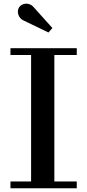

<svg xmlns="http://www.w3.org/2000/svg" viewBox="-20 -1008 467 1028"><path d="M111 -896 239.5 -834 260.5 -858 162.5 -967C136 -1000 96 -990.5 82 -968.5C67 -944 79.5 -907.5 111 -896ZM36 -36.5V0H391V-36.5H271V-713.5H391V-750H36V-713.5H146.5V-36.5Z"/></svg>

Font: Bodoni* 06pt Medium
Style: Regular
Weight: 500
Version: Version 2.3